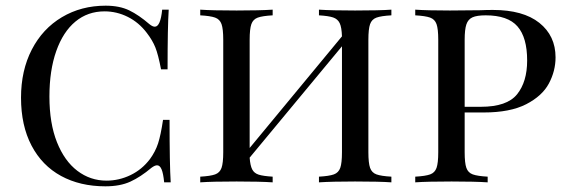

<svg xmlns="http://www.w3.org/2000/svg" viewBox="-20 -642 2006 676"><path d="M506 -557Q517 -548 525 -548Q545 -548 551 -608H574Q570 -548 570 -398H547Q537 -450 527 -475Q517 -500 497 -526Q469 -563 430 -582.5Q391 -602 348 -602Q289 -602 245.5 -566Q202 -530 178 -462Q154 -394 154 -302Q154 -208 180.5 -141.5Q207 -75 252.5 -40.5Q298 -6 355 -6Q399 -6 439.5 -25.5Q480 -45 508 -82Q527 -108 536.5 -137Q546 -166 554 -220H577Q577 -63 581 0H558Q555 -31 549 -45.5Q543 -60 533 -60Q525 -60 513 -51Q475 -19 439 -2.5Q403 14 351 14Q262 14 195 -22.5Q128 -59 91 -129.5Q54 -200 54 -298Q54 -394 92 -467.5Q130 -541 198 -581.5Q266 -622 352 -622Q401 -622 435 -605.5Q469 -589 506 -557Z M1277 -502V-106Q1277 -68 1283 -51Q1289 -34 1305.5 -28Q1322 -22 1358 -20V0Q1316 -3 1230 -3Q1149 -3 1103 0V-20Q1139 -22 1155.5 -28Q1172 -34 1178 -51Q1184 -68 1184 -106V-479L859 -87Q861 -59 868 -45.5Q875 -32 891 -27Q907 -22 940 -20V0Q894 -3 813 -3Q727 -3 685 0V-20Q721 -22 737.5 -28Q754 -34 760 -51Q766 -68 766 -106V-502Q766 -540 760 -557Q754 -574 737.5 -580Q721 -586 685 -588V-608Q727 -605 813 -605Q893 -605 940 -608V-588Q904 -586 887.5 -580Q871 -574 865 -557Q859 -540 859 -502V-121L1184 -514Q1183 -546 1176 -560.5Q1169 -575 1153 -580.5Q1137 -586 1103 -588V-608Q1149 -605 1230 -605Q1316 -605 1358 -608V-588Q1322 -586 1305.5 -580Q1289 -574 1283 -557Q1277 -540 1277 -502Z M1616 -246V-106Q1616 -68 1622 -51Q1628 -34 1644.5 -28Q1661 -22 1697 -20V0Q1651 -3 1570 -3Q1484 -3 1442 0V-20Q1478 -22 1494.5 -28Q1511 -34 1517 -51Q1523 -68 1523 -106V-502Q1523 -540 1517 -557Q1511 -574 1494.5 -580Q1478 -586 1442 -588V-608Q1484 -605 1564 -605L1672 -606Q1691 -607 1715 -607Q1822 -607 1879 -561.5Q1936 -516 1936 -440Q1936 -392 1912.5 -348Q1889 -304 1832.5 -275Q1776 -246 1683 -246ZM1616 -502V-266H1673Q1765 -266 1800.5 -310Q1836 -354 1836 -429Q1836 -510 1802 -549Q1768 -588 1690 -588Q1659 -588 1643.5 -581Q1628 -574 1622 -556Q1616 -538 1616 -502Z"/></svg>

Font: Playfair Display SC
Style: Regular
Weight: 400
Designer: Claus Eggers Sørensen
Foundry: Claus Eggers Sørensen
Version: Version 1.200; ttfautohint (v1.6)